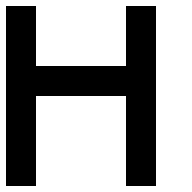

<svg xmlns="http://www.w3.org/2000/svg" viewBox="-20 -620 640 640"><path d="M0 0V-600H100V-400H400V-600H500V0H400V-300H100V0Z"/></svg>

Font: Galmuri9 Regular
Style: Regular
Weight: 400
Designer: Lee Minseo (quiple)
Version: Version 2.399;hotconv 1.1.1;makeotfexe 2.6.0 DEVELOPMENT